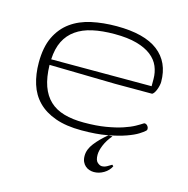

<svg xmlns="http://www.w3.org/2000/svg" viewBox="-83 -464 666 680"><g transform="rotate(15 249.5 -124.0)"><path d="M238.8 -23.9Q285.2 -23.9 319.8 -29.8Q354.5 -35.6 379.4 -43.9Q404.3 -52.2 420.2 -61Q436 -69.8 444.8 -75.7Q448.7 -78.1 453.1 -76.2Q457.5 -74.2 460.4 -69.8Q463.4 -65.4 463.4 -60.3Q463.4 -55.2 458.5 -51.8Q454.1 -47.4 439.5 -38.1Q424.8 -28.8 398.2 -19.3Q371.6 -9.8 332 -2.4Q292.5 4.9 238.3 4.9Q181.6 4.9 142.1 -9.3Q102.5 -23.4 77.6 -48.8Q52.7 -74.2 41.5 -109.9Q30.3 -145.5 30.3 -188Q30.3 -244.6 48.3 -282.2Q66.4 -319.8 97.9 -342.5Q129.4 -365.2 172.1 -374.5Q214.8 -383.8 264.2 -383.8Q365.7 -383.8 416.3 -345Q466.8 -306.2 466.8 -233.9Q466.8 -227.5 464.8 -219Q462.9 -210.4 459.7 -202.9Q456.5 -195.3 452.6 -190.2Q448.7 -185.1 445.3 -185.1H311.5L69.3 -189.9Q70.3 -144.5 81.5 -113Q92.8 -81.5 113.8 -61.8Q134.8 -42 166 -33Q197.3 -23.9 238.8 -23.9ZM264.2 -355Q218.8 -355 183.6 -347.2Q148.4 -339.4 123.8 -322Q99.1 -304.7 85.4 -277.3Q71.8 -250 69.8 -210.4H438V-236.8Q438 -261.2 429 -282.7Q419.9 -304.2 399.4 -320.3Q378.9 -336.4 345.7 -345.7Q312.5 -355 264.2 -355ZM350.1 -2.9Q333 17.1 324.5 37.6Q315.9 58.1 315.9 73.7Q315.9 93.8 324.5 101.3Q333 108.9 340.8 108.9Q350.6 108.9 359.9 103.5Q369.1 98.1 375.5 94.2L380.4 98.6Q372.1 115.7 354.7 126Q337.4 136.2 318.8 136.2Q310.5 136.2 302.2 133.5Q293.9 130.9 287.4 125.2Q280.8 119.6 276.6 110.6Q272.5 101.6 272.5 88.9Q272.5 65.4 290.3 42.5Q308.1 19.5 335.4 -2.9Z"/></g></svg>

Font: Gruppo
Style: Regular
Weight: 400
Foundry: Vernon Adams
Version: Version 1.000